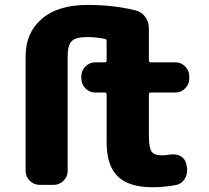

<svg xmlns="http://www.w3.org/2000/svg" viewBox="-20 -785 865 794"><path d="M259.8 -552.7V-78.1Q259.8 -54.7 242.7 -37.6Q225.6 -20.5 202.1 -20.5H143.6Q120.1 -20.5 103 -37.6Q85.9 -54.7 85.9 -78.1V-552.7Q85.9 -649.4 152.8 -707Q219.7 -764.6 341.8 -764.6Q450.2 -764.6 540 -742.2Q565.4 -736.3 580.6 -715.3Q595.7 -694.3 595.7 -668V-535.2Q595.7 -527.3 603.5 -527.3H705.1Q728.5 -527.3 745.6 -510.3Q762.7 -493.2 762.7 -469.7V-460Q762.7 -436.5 745.6 -419.4Q728.5 -402.3 705.1 -402.3H603.5Q595.7 -402.3 595.7 -394.5V-224.6Q595.7 -173.8 606.9 -158.2Q618.2 -142.6 648.4 -142.6Q667 -142.6 687.5 -146.5Q692.4 -146.5 698.2 -146.5Q714.8 -146.5 729.5 -137.7Q748 -125 751 -103.5L753.9 -88.9Q753.9 -84 753.9 -79.1Q753.9 -60.5 743.2 -43.9Q729.5 -23.4 706.1 -19.5Q657.2 -10.7 610.4 -10.7Q513.7 -10.7 467.3 -55.2Q420.9 -99.6 420.9 -198.2V-394.5Q420.9 -402.3 414.1 -402.3H374Q350.6 -402.3 333.5 -419.4Q316.4 -436.5 316.4 -460V-469.7Q316.4 -493.2 333.5 -510.3Q350.6 -527.3 374 -527.3H414.1Q420.9 -527.3 420.9 -535.2V-615.2Q420.9 -623 414.1 -624Q376 -631.8 341.8 -631.8Q293.9 -631.8 276.9 -615.2Q259.8 -598.6 259.8 -552.7Z"/></svg>

Font: Gen Jyuu Gothic Heavy
Style: Bold
Weight: 900
Designer: [Source Han Sans]
Ryoko NISHIZUKA  (kana & ideographs); Paul D. Hunt (Latin, Greek & Cyrillic); Wenlong ZHANG  (bopomofo
Version: Version 1.002.20150607